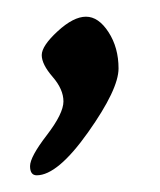

<svg xmlns="http://www.w3.org/2000/svg" viewBox="-20 -96 192 230"><path d="M24 114Q16 114 16 103Q16 92 36 66Q56 40 56 25.5Q56 11 43 -4Q30 -19 30 -30Q30 -41 49 -58.5Q68 -76 83 -76Q98 -76 110 -57.5Q122 -39 122 -14Q122 11 85.5 62.5Q49 114 24 114Z"/></svg>

Font: Cookie
Style: Regular
Weight: 400
Designer: Ania Kruk
Foundry: Ania Kruk
Version: Version 1.004